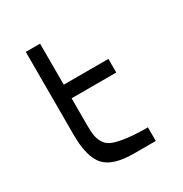

<svg xmlns="http://www.w3.org/2000/svg" viewBox="-173 -882 965 1013"><g transform="rotate(-30 309.0 -375.0)"><path d="M352 0Q226 0 176 -54Q126 -108 126 -247V-750H213V-500H485V-417H213V-247Q213 -207 218.5 -182Q224 -157 239.5 -136Q255 -115 286 -105Q317 -95 364.5 -89Q412 -83 485 -83V0Z"/></g></svg>

Font: Hermit Light
Style: Regular
Weight: 300
Designer: Pablo Caro
Version: Version 2.000;PS 002.000;hotconv 1.0.88;makeotf.lib2.5.64775